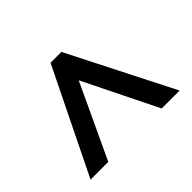

<svg xmlns="http://www.w3.org/2000/svg" viewBox="-96 -854 689 689"><g transform="rotate(-45 248.0 -510.0)"><path d="M22 -311H112L244 -593L383 -311H474L272 -709H217Z"/></g></svg>

Font: Noto Sans Kannada Condensed Medium
Style: Regular
Weight: 500
Width: 3
Designer: Jelle Bosma - Monotype Design Team
Foundry: Monotype Imaging Inc.
Version: Version 2.005